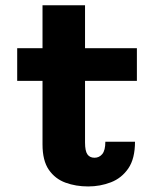

<svg xmlns="http://www.w3.org/2000/svg" viewBox="-20 -678 590 709"><path d="M137 -144.5V-379.5H43.5V-500H137V-658.5H294V-500H485.5V-379.5H294V-152Q294 -120.5 302.8 -108Q311.5 -95.5 329 -95.5Q346.5 -95.5 357.8 -109.2Q369 -123 369 -154.5H478.5Q478.5 -92 453.8 -56Q429 -20 389.5 -4.8Q350 10.5 305.5 10.5Q260 10.5 221.8 -3.5Q183.5 -17.5 160.2 -51.2Q137 -85 137 -144.5Z"/></svg>

Font: Trispace SemiCondensed
Style: Bold
Weight: 700
Width: 4
Designer: Tyler Finck
Foundry: Etcetera Type Company
Version: Version 1.210; ttfautohint (v1.8.3)